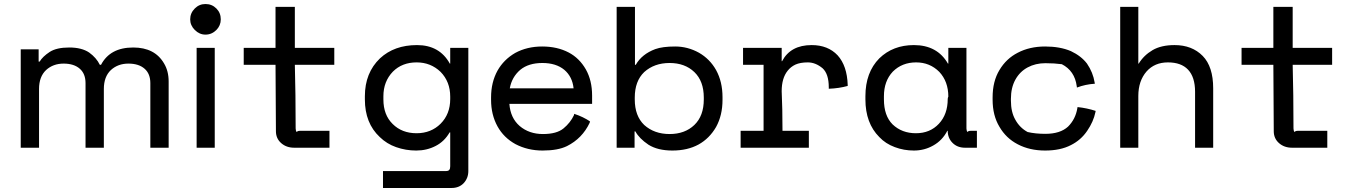

<svg xmlns="http://www.w3.org/2000/svg" viewBox="-20 -734 6739 954"><path d="M476 -412H482Q527 -498 642 -498Q749 -498 795 -419Q818 -381 818 -329V0H727V-321Q727 -367 699 -392Q670 -418 618 -418Q566 -418 531 -386Q496 -353 496 -292V0H405V-321Q405 -367 377 -392Q348 -418 296 -418Q244 -418 209 -386Q174 -353 174 -292V0H83V-489H172V-428H177Q192 -453 227 -476Q261 -498 324 -498Q386 -498 423 -473Q459 -447 476 -412Z M1001 -562Q971 -562 948 -585Q925 -608 925 -638Q925 -669 948 -692Q970 -714 1001 -714Q1033 -714 1055 -692Q1077 -670 1077 -638Q1077 -607 1055 -585Q1032 -562 1001 -562ZM1047 0H957V-496H1047Z M1351 -82Q1351 -190 1349 -412H1191V-496H1349V-700H1445V-496H1641V-412H1445Q1449 -267 1449 -96Q1449 -85 1454 -78Q1459 -84 1470 -84H1617V0H1442Q1403 0 1377 -23Q1351 -46 1351 -82Z M1867 -53Q1793 -122 1793 -240V-256Q1793 -372 1868 -444Q1939 -510 2052 -510Q2164 -510 2215 -418H2217V-496H2307V116Q2307 151 2284 176Q2261 200 2224 200H1883V116H2195Q2209 116 2213 109Q2217 104 2217 92V-76H2214Q2188 -31 2145 -9Q2101 14 2048 14Q1996 14 1948 -3Q1902 -19 1867 -53ZM1931 -118Q1977 -72 2050 -72Q2086 -72 2116 -84Q2146 -96 2169 -119Q2217 -167 2217 -242V-254Q2217 -328 2169 -377Q2120 -424 2050 -424Q1978 -424 1932 -378Q1885 -329 1885 -256V-240Q1885 -163 1931 -118Z M2797 -8Q2752 14 2676 14Q2602 14 2541 -18Q2483 -50 2452 -106Q2420 -164 2420 -238V-250Q2420 -325 2452 -383Q2483 -438 2540 -471Q2599 -503 2674 -503Q2749 -503 2806 -473Q2859 -445 2891 -389Q2922 -334 2922 -259V-224V-218H2511Q2516 -148 2562 -108Q2609 -68 2678 -68Q2746 -68 2780 -96Q2814 -124 2832 -162Q2833 -168 2833 -168.5Q2833 -169 2834 -168Q2877 -154 2913 -130Q2911 -133 2910 -124Q2873 -46 2797 -8ZM2784 -387Q2743 -421 2675 -421Q2606 -421 2565 -387Q2523 -351 2513 -295H2830Q2824 -353 2784 -387Z M3570 -238Q3570 -161 3538 -103Q3505 -46 3451 -16Q3396 14 3321 14Q3248 14 3202 -15Q3156 -46 3137 -81H3133V0H3044V-700H3135V-412H3139Q3169 -465 3236 -490Q3272 -503 3335 -503Q3397 -503 3453 -472Q3507 -441 3538 -386Q3570 -328 3570 -251ZM3181 -113Q3231 -68 3307 -68Q3383 -68 3430 -113Q3477 -158 3477 -240V-249Q3477 -331 3430 -376Q3383 -421 3307 -421Q3231 -421 3181 -376Q3134 -331 3134 -249V-240Q3134 -158 3181 -113Z M3672 -496H3864V-430H3866Q3908 -510 4013 -510Q4094 -510 4142 -459Q4189 -407 4192 -312V-309V-307Q4149 -295 4098 -293V-300Q4098 -367 4067 -395Q4032 -424 3994 -424Q3956 -424 3932 -413Q3909 -402 3894 -383Q3864 -346 3864 -281Q3868 -196 3868 -84H3999V0H3660V-84H3774V-412H3672Z M4349 -444Q4417 -510 4521 -510Q4637 -510 4690 -418H4692V-496H4782V-96Q4782 -85 4787 -78Q4791 -84 4803 -84H4828H4834V0H4775Q4737 0 4713 -24Q4689 -48 4689 -84H4687Q4662 -36 4617 -11Q4573 14 4521 14Q4471 14 4426 -3Q4380 -20 4349 -53Q4280 -122 4280 -240V-256Q4280 -374 4349 -444ZM4689 -242Q4689 -248 4692 -254Q4692 -329 4647 -377Q4600 -424 4532 -424Q4462 -424 4416 -378Q4372 -331 4372 -256V-240Q4372 -159 4415 -116Q4461 -72 4531 -72Q4601 -72 4645 -119Q4689 -166 4689 -242Z M5037 -17Q4979 -47 4946 -104Q4912 -160 4912 -239V-250Q4912 -330 4946 -386Q4980 -443 5037 -472Q5096 -503 5173 -503Q5247 -503 5301 -480Q5352 -456 5381 -418Q5411 -374 5419 -324L5420 -318Q5373 -315 5331 -299Q5331 -302 5330 -306Q5320 -382 5256 -415Q5219 -420 5174 -420Q5125 -420 5086 -399Q5047 -378 5025 -338Q5003 -298 5003 -243Q5003 -232 5003 -234Q5003 -177 5025 -139Q5047 -99 5086 -78Q5125 -69 5174 -69Q5248 -69 5287 -105Q5324 -142 5333 -196Q5333 -199 5334 -202Q5381 -197 5424 -183L5423 -177Q5413 -129 5382 -84Q5351 -38 5301 -13Q5249 14 5173 14Q5096 14 5037 -17Z M5636 -257V0H5546V-700H5636V-418H5638Q5663 -459 5707 -485Q5750 -510 5816 -510Q5903 -510 5956 -456Q6008 -403 6008 -295V0H5918V-278Q5918 -351 5883 -388Q5849 -424 5783 -424Q5717 -424 5677 -379Q5636 -332 5636 -257Z M6309 -82Q6309 -190 6307 -412H6149V-496H6307V-700H6403V-496H6599V-412H6403Q6407 -267 6407 -96Q6407 -85 6412 -78Q6417 -84 6428 -84H6575V0H6400Q6361 0 6335 -23Q6309 -46 6309 -82Z"/></svg>

Font: Rilu
Style: Bold
Weight: 500
Designer: Alí Sinisterra
Foundry: Alí Sinisterra
Version: ""